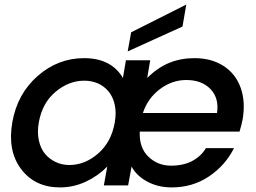

<svg xmlns="http://www.w3.org/2000/svg" viewBox="-20 -816 1128 845"><path d="M799.8 -463.9Q737.3 -463.9 683.8 -423.8Q630.4 -383.8 608.9 -318.8H935.1Q944.8 -383.8 906.5 -423.8Q868.2 -463.9 799.8 -463.9ZM1009.8 -164.1Q971.7 -87.9 899.7 -39.6Q827.6 8.8 735.8 8.8Q675.8 8.8 628.4 -16.6Q581.1 -42 559.1 -83L543.9 0H437L452.1 -83Q412.1 -42 357.9 -16.6Q303.7 8.8 244.1 8.8Q133.8 8.8 73 -71.8Q12.2 -152.3 34.2 -277.8Q56.2 -403.3 145.8 -481.7Q235.4 -560.1 350.1 -560.1Q469.2 -560.1 521 -473.1L534.2 -550.8H641.1L627.9 -473.1Q674.8 -519 725.3 -539.6Q775.9 -560.1 835.9 -560.1Q911.1 -560.1 964.4 -525.4Q1017.6 -490.7 1039.3 -429.4Q1061 -368.2 1047.9 -291Q1043.9 -269 1034.2 -236.8H595.2Q591.8 -166.5 632.8 -126.7Q673.8 -86.9 732.9 -86.9Q787.6 -86.9 826.7 -107.9Q865.7 -128.9 886.2 -164.1ZM150.9 -277.8Q143.1 -234.4 150.9 -198.2Q158.7 -162.1 178.2 -138.9Q197.8 -115.7 225.3 -102.8Q252.9 -89.8 285.2 -89.8Q353.5 -89.8 411.6 -140.1Q469.7 -190.4 484.9 -275.9Q492.7 -320.3 485.1 -354.7Q477.5 -389.2 458.3 -412.8Q439 -436.5 411.4 -448.7Q383.8 -460.9 351.1 -460.9Q282.7 -460.9 224.4 -411.9Q166 -362.8 150.9 -277.8ZM557.1 -673.8 799.8 -795.9 783.2 -699.2 542 -589.8Z"/></svg>

Font: SVN-Poppins Medium
Style: Italic
Weight: 500
Italic angle: -10°
Designer: Ninad Kale (Devanagari), Jonny Pinhorn (Latin)
Foundry: Indian Type Foundry
Version: Version 3.002 2017